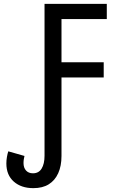

<svg xmlns="http://www.w3.org/2000/svg" viewBox="-20 -734 603 996"><path d="M153 242Q90 242 51.5 208Q13 174 13 114Q13 97 16 80Q19 63 23 51L107 75Q105 83 103.5 92Q102 101 102 112Q102 136 115 150.5Q128 165 151 165Q181 165 196 140.5Q211 116 211 74V-714H534V-635H299V-411H518V-332H299V75Q299 127 282 164.5Q265 202 233 222Q201 242 153 242Z"/></svg>

Font: Noto Sans Mono SemiCondensed
Style: Regular
Weight: 400
Width: 4
Designer: Monotype Design Team
Foundry: Monotype Imaging Inc.
Version: Version 2.010